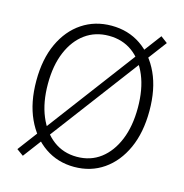

<svg xmlns="http://www.w3.org/2000/svg" viewBox="-113 -861 953 992"><g transform="rotate(15 363.0 -365.0)"><path d="M97 26 61 0 629 -756 665 -729ZM367 13Q279 13 210.5 -34Q142 -81 103 -166Q64 -251 64 -367Q64 -483 103 -567Q142 -651 210.5 -696.5Q279 -742 367 -742Q456 -742 524 -696Q592 -650 630.5 -566.5Q669 -483 669 -367Q669 -251 630.5 -166Q592 -81 524 -34Q456 13 367 13ZM367 -41Q440 -41 493.5 -81.5Q547 -122 577 -195Q607 -268 607 -367Q607 -466 577 -538Q547 -610 493.5 -649Q440 -688 367 -688Q295 -688 241 -649Q187 -610 156.5 -538Q126 -466 126 -367Q126 -268 156.5 -195Q187 -122 241 -81.5Q295 -41 367 -41Z"/></g></svg>

Font: Noto Sans TC Thin Light
Style: Regular
Weight: 300
Version: Version 2.004-H2;hotconv 1.0.118;makeotfexe 2.5.65603